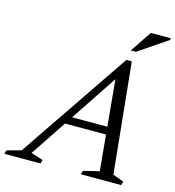

<svg xmlns="http://www.w3.org/2000/svg" viewBox="-190 -969 980 1073"><g transform="rotate(15 300.0 -432.0)"><path d="M185.5 -251 200.5 -295H516.5L502 -251ZM552.5 -45 615.5 -21.5 609.5 0H376L382.5 -21.5L474 -44L421.5 -603.5H452L79.5 -44L149 -21.5L142.5 0H-66L-60 -21.5L22.5 -44L456.5 -683H488ZM466.5 -741 550 -864.5H664.5L664 -854.5L496.5 -741Z"/></g></svg>

Font: Newsreader 17pt
Style: Italic
Weight: 400
Italic angle: -17°
Version: Version 1.003